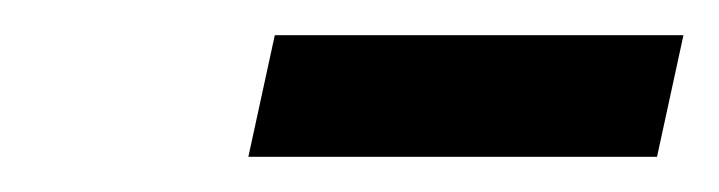

<svg xmlns="http://www.w3.org/2000/svg" viewBox="-20 -729 408 109"><path d="M121 -640H353L368 -709H136Z"/></svg>

Font: Plus Jakarta Text
Style: Italic
Weight: 400
Italic angle: -12°
Designer: Gumpita Rahayu
Foundry: Tokotype Studio
Version: Version 1.000;hotconv 1.0.109;makeotfexe 2.5.65596